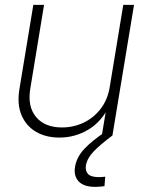

<svg xmlns="http://www.w3.org/2000/svg" viewBox="-20 -542 583 768"><path d="M217.8 8.3Q163.1 8.3 123.5 -15.1Q84 -38.6 65.9 -81.8Q47.9 -125 57.6 -185.1L113.3 -522.5H156.2L101.1 -187Q89.4 -115.7 124.3 -74Q159.2 -32.2 228 -32.2Q274.4 -32.2 314.7 -51.5Q355 -70.8 382.6 -106.7Q410.2 -142.6 418.5 -191.4L473.1 -522.5H516.1L429.7 0H387.2L407.2 -120.1H418Q386.7 -55.2 333.3 -23.4Q279.8 8.3 217.8 8.3ZM361.8 205.6Q315.4 205.6 294.7 183.6Q273.9 161.6 280.3 124.5Q286.6 86.4 317.1 53.7Q347.7 21 403.3 -16.1L429.7 0Q379.4 37.6 354 64.5Q328.6 91.3 323.7 119.6Q320.3 140.6 331.8 153.6Q343.3 166.5 376 166.5Q382.3 166.5 388.7 166Q395 165.5 400.9 164.6L397.9 202.6Q389.6 203.6 380.6 204.6Q371.6 205.6 361.8 205.6Z"/></svg>

Font: Inter 28pt ExtraLight
Style: Italic
Weight: 250
Italic angle: -9.3988°
Designer: Rasmus Andersson
Foundry: rsms
Version: Version 4.001;git-66647c0bb